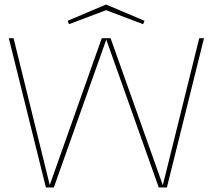

<svg xmlns="http://www.w3.org/2000/svg" viewBox="-20 -829 941 849"><path d="M183 0 19 -660H40L200 -11L430 -660H469L700 -10L861 -660H882L718 0H682L450 -654L218 0ZM449 -809 619 -737 613 -722 449 -784 285 -722 279 -737Z"/></svg>

Font: Lil Grotesk Thin
Style: Regular
Weight: 100
Designer: Bastien Sozeau
Foundry: NBR — Bastien Sozeau
Version: Version 3.003; ttfautohint (v1.8.4.7-5d5b);gftools[0.9.33]